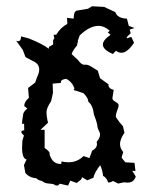

<svg xmlns="http://www.w3.org/2000/svg" viewBox="-20 -574 484 607"><path d="M189.5 -324.7Q172.4 -323.2 172.4 -314Q172.4 -313 172.9 -312L146.5 -309.6L147.5 -280.3L141.6 -254.4Q127 -231.9 127 -220.2Q127 -205.6 131.8 -186L107.9 -163.6H121.1V-106Q137.2 -95.7 137.2 -88.4Q137.2 -87.4 136.7 -85.9Q146 -55.7 170.9 -55.7H173.3L174.8 -64Q183.1 -61 197.3 -61Q224.1 -61 244.1 -80.6L262.7 -74.2L271.5 -97.7Q286.6 -106 286.6 -118.7L285.6 -125.5Q296.4 -138.2 296.4 -148.9Q296.4 -152.8 294.4 -156.7Q288.1 -169.4 288.1 -172.9Q288.1 -183.6 276.9 -211.9Q273.9 -240.7 259.3 -252.4Q259.3 -263.7 244.1 -279.3L217.3 -288.1H215.8Q213.4 -288.1 213.4 -290Q213.4 -291.5 215.3 -294.4Q208.5 -314.9 189.5 -324.7ZM133.8 -419.9 135.3 -426.3 147.9 -433.1V-446.8L151.9 -453.1L149.4 -463.9L157.7 -464.4L159.7 -467.3Q172.4 -487.3 192.9 -498.5L191.9 -517.6L212.9 -515.1Q212.9 -541 226.1 -541L258.3 -546.4L271 -554.2L309.1 -552.2L344.7 -535.6Q351.1 -516.1 381.3 -515.1L387.2 -492.2L405.3 -485.4L390.1 -480.5L393.1 -468.8Q380.4 -457.5 380.4 -454.6L381.8 -453.1L395 -457.5L403.8 -439Q382.8 -407.2 363.8 -407.2Q354.5 -407.2 346.7 -413.6L336.9 -403.3Q305.2 -417 305.2 -433.1Q305.2 -447.3 329.6 -463.9L320.8 -471.7L327.1 -476.6Q310.1 -492.2 291 -492.2Q263.2 -492.2 231.9 -461.9L225.6 -444.3L226.6 -443.8Q224.6 -437.5 223.6 -430.2Q210 -415 206.5 -402.8L226.1 -384.8Q237.3 -369.1 246.6 -369.1Q247.1 -369.1 247.6 -369.6H250.5Q258.3 -369.6 267.1 -364.3Q277.3 -358.4 289.1 -350.6L296.4 -326.7L324.7 -306.2H322.3L323.2 -301.8Q326.7 -292.5 339.4 -290L335.4 -263.7Q335.4 -257.3 344.2 -252.7Q353 -248 354.5 -243.7Q355 -242.2 355 -240.7Q355 -235.8 351.1 -226.1Q346.2 -213.9 346.2 -204.1Q356 -188.5 368.7 -174.8L373.5 -154.3Q359.4 -133.8 359.4 -118.7Q359.4 -105 369.6 -93.3L364.3 -75.7L376 -61L405.3 -59.1L408.2 -33.2L397.9 -34.2L409.2 -16.1Q403.3 3.4 383.3 3.4L371.6 2.4L353.5 6.3L336.9 -2Q331.5 2.9 321.8 2.9Q317.4 -12.2 305.7 -18.1Q304.7 -33.2 296.9 -51.8Q278.8 -29.3 275.4 -12.2L255.9 -3.9L239.7 -13.7L236.8 -6.8L222.7 4.4L202.1 -2.9L195.3 12.7L168.9 6.8Q165 12.7 159.7 12.7Q156.2 12.7 151.9 9.8Q147.5 6.8 134.5 6.3Q121.6 5.9 111.8 -2.4Q103.5 -2.4 94.2 -10.7Q73.7 -11.7 60.1 -27.3L55.7 -52.2L64 -69.8Q49.8 -72.8 49.8 -107.4L50.8 -129.4L55.7 -145.5Q47.4 -152.8 47.4 -156.7Q47.4 -161.6 56.6 -162.1L56.2 -183.1L50.8 -182.1Q49.8 -182.1 49.8 -185.5Q49.8 -191.9 53.2 -211.9Q53.2 -219.7 66.4 -231L56.6 -238.8Q56.6 -252.4 71.3 -264.6L68.8 -295.9L91.3 -313L96.7 -329.1Q104 -343.3 104 -354.5Q104 -372.6 83.5 -381.3L60.5 -393.6L52.2 -416L31.2 -445.3Q34.7 -443.8 37.1 -443.8Q46.4 -443.8 46.4 -458V-459L70.8 -452.6Q117.2 -434.1 133.8 -419.9Z"/></svg>

Font: Truetypewriter PolyglOTT
Style: Regular
Weight: 400
Designer: Sergey Beatoff a.k.a. Sam_T
Version: Version 3.76